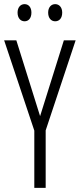

<svg xmlns="http://www.w3.org/2000/svg" viewBox="-20 -909 386 929"><path d="M65 -848C65 -822 79 -806 99 -806C118 -806 132 -821 132 -848C132 -874 118 -889 99 -889C79 -889 65 -873 65 -848ZM213 -848C213 -822 227 -806 247 -806C267 -806 281 -821 281 -848C281 -874 266 -889 247 -889C228 -889 213 -874 213 -848ZM174 -347 59 -714H0L146 -277V0H201V-278L346 -714H289Z"/></svg>

Font: Noto Sans Display Condensed Light
Style: Regular
Weight: 300
Width: 3
Designer: Monotype Design Team
Foundry: Monotype Imaging Inc.
Version: Version 1.900